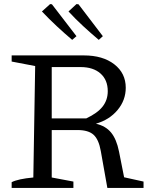

<svg xmlns="http://www.w3.org/2000/svg" viewBox="-20 -919 740 939"><path d="M587 -52 682 -31V0H505L473 -180Q463 -237 437.5 -260Q412 -283 359 -283H233V-51L339 -31V0H37V-28Q68 -44 143 -51L152 -596L37 -618V-648H390Q483 -648 539 -604.5Q595 -561 595 -490Q595 -429 555 -381Q515 -333 449 -314Q497 -303 523.5 -270.5Q550 -238 562 -178ZM374 -591H233V-340H402Q457 -366 482 -398Q507 -430 507 -473Q507 -528 471.5 -559.5Q436 -591 374 -591ZM333 -724Q294 -757 257 -791.5Q220 -826 185 -863L225 -899L234 -898L354 -742ZM463 -724Q424 -757 386.5 -791.5Q349 -826 315 -863L354 -899L364 -898L483 -742Z"/></svg>

Font: Piazzolla
Style: Regular
Weight: 400
Designer: Juan Pablo del Peral
Foundry: Huerta Tipografica
Version: Version 1.330